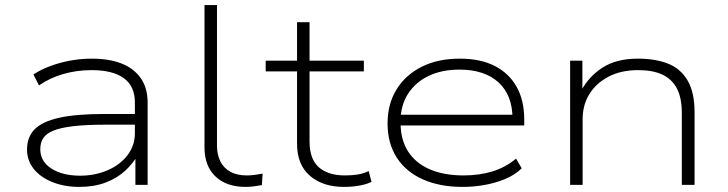

<svg xmlns="http://www.w3.org/2000/svg" viewBox="-20 -725 2856 753"><path d="M291 8Q232 8 185 -11Q138 -30 112 -63Q86 -96 86 -139Q86 -187 115.5 -217.5Q145 -248 211.5 -263Q278 -278 389 -278H524V-236H392Q316 -236 266.5 -230Q217 -224 189 -212.5Q161 -201 149.5 -183Q138 -165 138 -140Q138 -92 181.5 -64Q225 -36 294 -36Q353 -36 402.5 -57.5Q452 -79 480.5 -117Q509 -155 509 -202V-323Q509 -387 465.5 -418.5Q422 -450 339 -450Q282 -450 229 -435Q176 -420 133 -390L111 -433Q140 -452 177.5 -466Q215 -480 256.5 -487.5Q298 -495 340 -495Q408 -495 456.5 -476Q505 -457 532 -418.5Q559 -380 559 -322V0H511V-116L520 -117Q502 -84 470.5 -55Q439 -26 394 -9Q349 8 291 8Z M943 8Q868 8 825 -33Q782 -74 782 -147V-705H831V-154Q831 -118 844.5 -91.5Q858 -65 884 -51Q910 -37 948 -37Q962 -37 978 -39Q994 -41 1010 -44L1007 1Q990 4 974.5 6Q959 8 943 8Z M1329 8Q1246 8 1195.5 -35.5Q1145 -79 1145 -161V-445H1022V-487H1145V-638H1194V-487H1407V-445H1194V-170Q1194 -101 1230.5 -69Q1267 -37 1333 -37Q1359 -37 1382 -40.5Q1405 -44 1426 -54L1437 -12Q1421 -3 1391.5 2.5Q1362 8 1329 8Z M1793 8Q1705 8 1638.5 -21.5Q1572 -51 1536 -107Q1500 -163 1500 -241Q1500 -317 1535 -374Q1570 -431 1633.5 -463Q1697 -495 1783 -495Q1865 -495 1921 -466Q1977 -437 2006.5 -384Q2036 -331 2036 -256V-233H1530V-275H2014L1990 -259Q1990 -352 1935 -402Q1880 -452 1782 -452Q1713 -452 1661.5 -427.5Q1610 -403 1580.5 -357.5Q1551 -312 1551 -250V-243Q1551 -177 1580.5 -131Q1610 -85 1665.5 -61Q1721 -37 1798 -37Q1859 -37 1910.5 -52.5Q1962 -68 2004 -103L2026 -65Q1991 -30 1928 -11Q1865 8 1793 8Z M2216 0V-487H2264V-368H2259Q2288 -424 2342.5 -459.5Q2397 -495 2482 -495Q2549 -495 2598.5 -476Q2648 -457 2676 -410.5Q2704 -364 2704 -284V0H2654V-281Q2654 -342 2634.5 -378.5Q2615 -415 2577.5 -432.5Q2540 -450 2483 -450Q2416 -450 2367 -424.5Q2318 -399 2291.5 -356Q2265 -313 2265 -258V0Z"/></svg>

Font: Nunito Sans 10pt Expanded ExtraLight
Style: Regular
Weight: 250
Width: 7
Designer: Vernon Adams
Foundry: Vernon Adams
Version: Version 3.101;gftools[0.9.27]